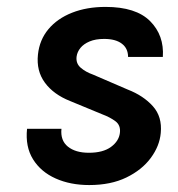

<svg xmlns="http://www.w3.org/2000/svg" viewBox="-20 -519 514 553"><path d="M237 14Q182.6 14 140.2 -5Q97.8 -23.9 75.2 -60.1Q52.6 -96.3 57.9 -148H157Q153.6 -114.4 175.5 -96.7Q197.4 -79 236 -79Q276.5 -79 299.5 -95.7Q322.4 -112.5 325.3 -136Q328.1 -158.1 312.5 -169.8Q297 -181.4 273.9 -190L182 -228Q134.1 -247 109.2 -281Q84.3 -314.9 89.3 -361.9Q93.8 -404.3 119.5 -435Q145.2 -465.7 187.6 -482.4Q230 -499.1 284 -499.1Q371.6 -499.1 412.4 -458.1Q453.2 -417.1 449 -355H348.9Q348.8 -379.8 330.8 -393.3Q312.9 -406.9 279.9 -406.9Q255.3 -406.9 238.2 -399.7Q221.1 -392.5 211.7 -381Q202.4 -369.4 200.6 -356Q198.2 -336.3 212.4 -324Q226.5 -311.7 248 -304.1L348 -261Q393 -243.5 420.3 -213.1Q447.5 -182.8 443 -136Q439.7 -98.4 414.2 -64Q388.8 -29.6 344 -7.8Q299.1 14 237 14Z"/></svg>

Font: Karla
Style: Italic
Weight: 400
Italic angle: -8°
Designer: Jonathan Pinhorn
Version: Version 2.004;gftools[0.9.33]